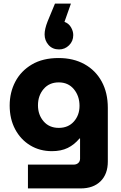

<svg xmlns="http://www.w3.org/2000/svg" viewBox="-20 -849 676 1072"><path d="M136 203V70H392Q407 70 417 61Q427 52 427 37V-76H424Q395 -41 358 -23Q321 -5 270 -5Q202 -5 148.5 -37.5Q95 -70 64.5 -127.5Q34 -185 34 -260Q34 -333 65.5 -393Q97 -453 158 -489Q219 -525 307 -525Q390 -525 452 -490.5Q514 -456 548 -393.5Q582 -331 582 -247V53Q582 123 541.5 163Q501 203 430 203ZM308 -135Q361 -135 392.5 -170.5Q424 -206 424 -258Q424 -313 392.5 -351Q361 -389 308 -389Q255 -389 223.5 -352Q192 -315 192 -261Q192 -208 223.5 -171.5Q255 -135 308 -135ZM376 -829 340 -727Q364 -718 376.5 -696.5Q389 -675 389 -653Q389 -619 365.5 -596Q342 -573 310 -573Q273 -573 251 -598Q229 -623 229 -657Q229 -687 246 -730L287 -829Z"/></svg>

Font: MuseoModerno
Style: Bold
Weight: 700
Designer: Pablo Cosgaya, Héctor Gatti, Marcela Romero, and the Authors of The MuseoModerno Project.
Foundry: Omnibus-Type Team
Version: Version 1.001